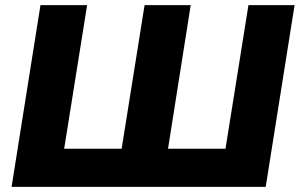

<svg xmlns="http://www.w3.org/2000/svg" viewBox="-20 -725 1163 745"><path d="M25 0 137 -705H318L229 -148H452L541 -705H720L632 -148H855L944 -705H1123L1011 0Z"/></svg>

Font: Mulish Black
Style: Italic
Weight: 900
Italic angle: -9°
Designer: Vernon Adams
Foundry: Vernon Adams
Version: Version 3.603; ttfautohint (v1.8.3)